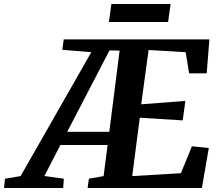

<svg xmlns="http://www.w3.org/2000/svg" viewBox="-115 -940 1101 960"><path d="M-95 0 -90 -46.5 -12 -59.5 341.5 -679 196.5 -691 203.5 -743H932L918.5 -573.5H830.5L813.5 -679L628 -690L591 -418.5L812 -435.5L798.5 -338L584 -351.5L546 -59.5L789.5 -74L844.5 -208.5L929 -200L894.5 0H323L329.5 -46.5L403 -59.5L423 -215H187L107 -60L204 -46.5L201 0ZM221 -281H431.5L483 -687L432.5 -688ZM442 -920H738L725.5 -830H429.5Z"/></svg>

Font: Merriweather 20pt
Style: Bold Italic
Weight: 700
Italic angle: -7.8°
Version: Version 2.101